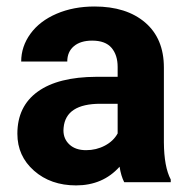

<svg xmlns="http://www.w3.org/2000/svg" viewBox="-20 -558 576 588"><path d="M360.4 0Q350.6 -19 346.2 -47.4Q294.9 9.8 212.9 9.8Q135.3 9.8 84.2 -35.2Q33.2 -80.1 33.2 -148.4Q33.2 -232.4 95.5 -277.3Q157.7 -322.3 275.4 -322.8H340.3V-353Q340.3 -389.6 321.5 -411.6Q302.7 -433.6 262.2 -433.6Q226.6 -433.6 206.3 -416.5Q186 -399.4 186 -369.6H44.9Q44.9 -415.5 73.2 -454.6Q101.6 -493.7 153.3 -515.9Q205.1 -538.1 269.5 -538.1Q367.2 -538.1 424.6 -489Q481.9 -439.9 481.9 -351.1V-122.1Q482.4 -46.9 502.9 -8.3V0ZM243.7 -98.1Q274.9 -98.1 301.3 -112.1Q327.6 -126 340.3 -149.4V-240.2H287.6Q181.6 -240.2 174.8 -167L174.3 -158.7Q174.3 -132.3 192.9 -115.2Q211.4 -98.1 243.7 -98.1Z"/></svg>

Font: Roboto
Style: Bold
Weight: 700
Designer: Google
Version: Version 2.134; 2016; ttfautohint (v1.6)